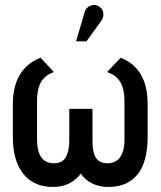

<svg xmlns="http://www.w3.org/2000/svg" viewBox="-20 -729 639 762"><path d="M459 -500 405 -443Q429 -435 444 -420.5Q459 -406 466.5 -383Q474 -360 474 -325V-176Q474 -142 465 -120.5Q456 -99 441 -90Q426 -81 407 -81Q388 -81 374.5 -89Q361 -97 354 -116.5Q347 -136 347 -170V-297H255V-170Q254 -136 246.5 -116.5Q239 -97 226 -89Q213 -81 193 -81Q174 -81 159 -90Q144 -99 135.5 -120.5Q127 -142 127 -176V-325Q127 -360 134 -383Q141 -406 156 -420.5Q171 -435 194 -443L141 -500Q88 -480 59.5 -433.5Q31 -387 31 -316V-187Q31 -120 50.5 -76Q70 -32 105.5 -9.5Q141 13 190 13Q213 13 233.5 7Q254 1 271 -11Q288 -23 301 -40Q312 -23 329 -11Q346 1 366.5 7Q387 13 410 13Q486 13 526 -37Q566 -87 566 -187V-316Q566 -387 539 -433Q512 -479 459 -500ZM379 -642Q387 -652 389.5 -664Q392 -676 387.5 -687Q383 -698 372 -704Q361 -711 348.5 -709Q336 -707 327 -699Q318 -691 315 -678L282 -565H323Z"/></svg>

Font: Advent Pro SemiBold
Style: Regular
Weight: 600
Designer: VivaRado, Andreas Kalpakidis
Foundry: VivaRado, Andreas Kalpakidis
Version: Version 3.000